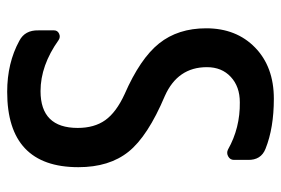

<svg xmlns="http://www.w3.org/2000/svg" viewBox="-145 -635 790 540"><g transform="rotate(90 250.0 -365.0)"><path d="M245.1 -320.3Q144.5 -364.3 102.1 -417.5Q59.6 -470.7 59.6 -549.8Q59.6 -634.8 113.8 -687.5Q168 -740.2 257.8 -740.2Q339.8 -740.2 398.4 -716.8Q430.7 -704.1 429.7 -667V-627.9Q429.7 -617.2 419.9 -611.8Q410.2 -606.4 400.4 -611.3Q339.8 -645.5 267.6 -644.5Q223.6 -644.5 196.3 -619.1Q168.9 -593.8 168.9 -551.8Q168.9 -469.7 250 -433.6Q363.3 -385.7 406.7 -331.5Q450.2 -277.3 450.2 -190.4Q450.2 9.8 238.3 9.8Q157.2 9.8 94.7 -24.4Q64.5 -40 65.4 -78.1V-122.1Q65.4 -131.8 74.7 -136.2Q84 -140.6 92.8 -134.8Q164.1 -84 236.3 -84Q339.8 -84 339.8 -188.5Q339.8 -235.4 317.9 -266.1Q295.9 -296.9 245.1 -320.3Z"/></g></svg>

Font: Rounded-L Mgen+ 1m medium
Style: Regular
Weight: 500
Designer: [Source Han Sans]
Ryoko NISHIZUKA  (kana & ideographs); Paul D. Hunt (Latin, Greek & Cyrillic); Wenlong ZHANG  (bopomofo
Version: Version 1.059.20150602